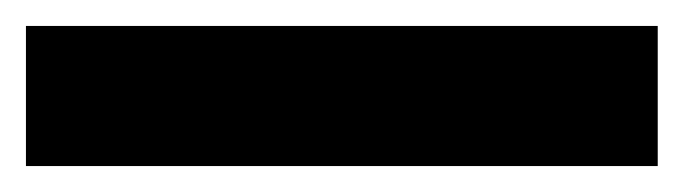

<svg xmlns="http://www.w3.org/2000/svg" viewBox="-22 -888 527 148"><path d="M485 -760H-2V-868H485Z"/></svg>

Font: Noto Sans Khmer ExtraCondensed ExtraBold
Style: Regular
Weight: 800
Width: 2
Designer: Danh Hong and the Monotype Design Team
Foundry: Monotype Imaging Inc.
Version: Version 2.004